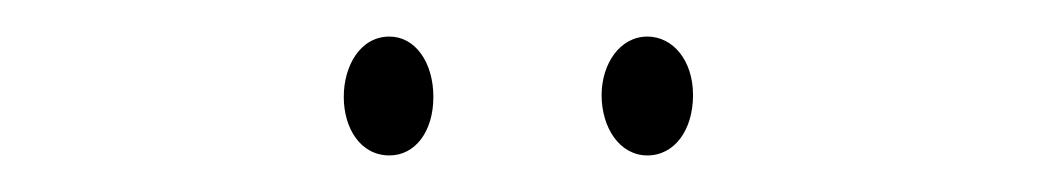

<svg xmlns="http://www.w3.org/2000/svg" viewBox="-20 -716 568 105"><path d="M168 -663C168 -646 177 -631 193 -631C207 -631 217 -644 217 -663C217 -682 207 -696 193 -696C177 -696 168 -680 168 -663ZM309 -664C309 -646 319 -631 334 -631C349 -631 359 -645 359 -664C359 -683 348 -696 334 -696C319 -696 309 -681 309 -664Z"/></svg>

Font: Noto Sans Myanmar ExtraCondensed Thin
Style: Regular
Weight: 100
Width: 2
Designer: Monotype Design Team
Foundry: Monotype Imaging Inc.
Version: Version 2.107